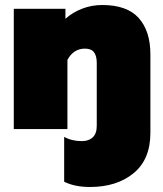

<svg xmlns="http://www.w3.org/2000/svg" viewBox="-20 -515 650 766"><path d="M580 0V15Q580 121 513 176Q446 231 339 231Q278 231 236 210V31Q266 48 307 48Q334 48 350 33Q366 18 366 -13V-264Q366 -292 355 -306.5Q344 -321 319 -321Q273 -321 249 -276V0H35V-480H241V-440Q270 -466 308 -480.5Q346 -495 388 -495Q487 -495 533.5 -443Q580 -391 580 -298Z"/></svg>

Font: Readiness Black
Style: Regular
Weight: 900
Designer: Katatrad Team
Foundry: CadsonDemak
Version: Version 1.00;April 23, 2019;FontCreator 11.5.0.2425 64-bit; 